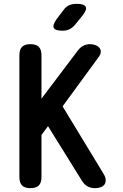

<svg xmlns="http://www.w3.org/2000/svg" viewBox="-20 -970 640 1000"><path d="M196 -48Q196 -18 182 -4Q168 10 138.5 10Q109 10 95 -4Q81 -18 81 -48V-682Q81 -712 95 -726Q109 -740 138.5 -740Q168 -740 182 -726Q196 -712 196 -682V-456L384 -705Q397 -723 413.5 -731.5Q430 -740 449 -740Q462 -740 475.5 -735.5Q489 -731 497 -722Q505 -713 505 -700Q505 -687 491 -669L306 -416L518 -67Q530 -48 530.5 -33.5Q531 -19 524.5 -9.5Q518 0 505 5Q492 10 475 10Q452 10 435.5 0.5Q419 -9 407 -28L230 -313L196 -267ZM306 -810Q267 -810 260 -825Q253 -840 276 -872L311 -918Q324 -936 340.5 -943Q357 -950 379 -950Q419 -950 426.5 -934.5Q434 -919 409 -888L370 -840Q357 -825 341.5 -817.5Q326 -810 306 -810Z"/></svg>

Font: Maple Mono NL SemiBold
Style: Regular
Weight: 600
Monospace: yes
Designer: subframe7536
Version: Version 7.000